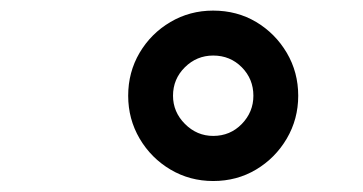

<svg xmlns="http://www.w3.org/2000/svg" viewBox="-20 -699 672 355"><path d="M374.2 -364.3Q331 -364.3 295.2 -385.5Q259.4 -406.7 238.2 -442.7Q217 -478.8 217 -522Q217 -565.5 238.1 -601.4Q259.3 -637.2 295.1 -658.3Q331 -679.4 374 -679.4Q418.3 -679.4 453.7 -658.3Q489 -637.2 510.2 -601.4Q531.4 -565.5 531.4 -522Q531.4 -478.8 510.2 -442.7Q489 -406.7 453.5 -385.5Q418 -364.3 374.2 -364.3ZM374.2 -447.7Q405.6 -447.7 427.1 -469.8Q448.5 -491.9 448.5 -522Q448.5 -552.9 427.1 -574.6Q405.6 -596.3 374.2 -596.3Q343.7 -596.3 321.8 -574.6Q299.9 -552.9 299.9 -522Q299.9 -491.9 322 -469.8Q344.1 -447.7 374.2 -447.7Z"/></svg>

Font: Atkinson Hyperlegible Mono ExtraLight
Style: Italic
Weight: 200
Italic angle: -12°
Monospace: yes
Designer: Elliott Scott, Megan Eiswerth, Linus Boman, Theodore Petrosky, Letters from Sweden
Foundry: Applied Design Works, Letters from Sweden
Version: Version 2.001